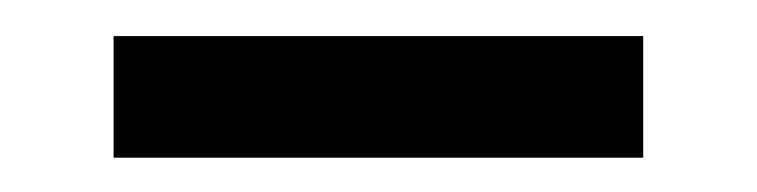

<svg xmlns="http://www.w3.org/2000/svg" viewBox="-20 -743 426 108"><path d="M43.9 -654.3H341.8V-722.7H43.9Z"/></svg>

Font: Giphurs
Style: Regular
Weight: 400
Version: Version 2.010